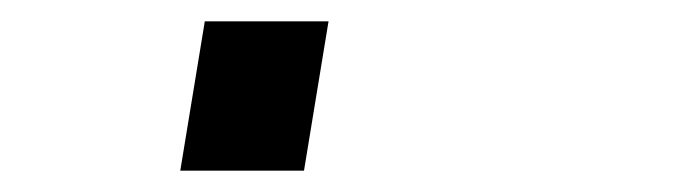

<svg xmlns="http://www.w3.org/2000/svg" viewBox="-20 60 640 180"><path d="M149 220 172 80H288L265 220Z"/></svg>

Font: Iosevka Heavy Extended
Style: Italic
Weight: 900
Width: 7
Italic angle: -9°
Monospace: yes
Designer: Belleve Invis
Foundry: Belleve Invis
Version: Version 32.5.0; ttfautohint (v1.8.4)